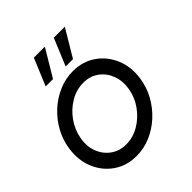

<svg xmlns="http://www.w3.org/2000/svg" viewBox="-205 -825 962 962"><g transform="rotate(-45 276.0 -343.5)"><path d="M208 13Q139 13 87.2 -22.5Q35.5 -58 10.2 -117.8Q-15 -177.5 -5 -250Q2.5 -305 28.8 -352.8Q55 -400.5 94.5 -436.8Q134 -473 182.2 -493.5Q230.5 -514 282 -514Q351 -514 402.8 -478.5Q454.5 -443 480 -383Q505.5 -323 495 -250Q487.5 -195.5 461.2 -148Q435 -100.5 395.5 -64.2Q356 -28 308 -7.5Q260 13 208 13ZM212 -65Q260.5 -65 304 -90.5Q347.5 -116 378 -158.2Q408.5 -200.5 417 -250Q426 -300.5 410.5 -342.8Q395 -385 360.5 -410.5Q326 -436 278 -436Q229.5 -436 185.8 -410.2Q142 -384.5 112 -342.2Q82 -300 73 -250Q63.5 -198.5 79.8 -156.5Q96 -114.5 130.8 -89.8Q165.5 -65 212 -65ZM273.5 -556 333.5 -700H411.5L325.5 -556ZM132 -556 192 -700H270L184 -556Z"/></g></svg>

Font: Urbanist
Style: Italic
Weight: 400
Italic angle: -8°
Designer: Corey Hu
Foundry: Corey Hu
Version: Version 1.330; ttfautohint (v1.8.4.7-5d5b)